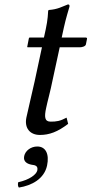

<svg xmlns="http://www.w3.org/2000/svg" viewBox="-20 -598 412 865"><path d="M178 -429H114C112 -429 111 -428 110 -425L103 -389C102 -386 103 -385 106 -385H169L136 -231C123 -171 105 -99 99 -69C89 -22 114 10 160 10C202 10 240 -4 287 -40L280 -68C250 -52 234 -50 208 -50C181 -50 179 -71 188 -112C194 -142 206 -182 218 -242L249 -385H340C350 -385 365 -389 367 -398L372 -423C373 -427 370 -429 365 -429H258C274 -504 276 -510 293 -568C294 -575 292 -578 286 -578C259 -568 241 -556 200 -553L197 -550C195 -508 191 -487 178 -429ZM148 62C119 62 94 81 89 105C83 132 106 141 122 144C140 146 152 150 148 170C144 188 113 212 62 223C60 232 60 241 65 247C123 238 179 208 192 148C203 96 186 62 148 62Z"/></svg>

Font: Libertinus Sans
Style: Italic
Weight: 400
Italic angle: -12°
Designer: Philipp H. Poll, Khaled Hosny
Foundry: Caleb Maclennan
Version: Version 7.050;RELEASE